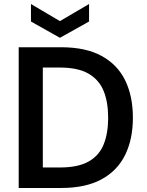

<svg xmlns="http://www.w3.org/2000/svg" viewBox="-20 -935 729 955"><path d="M73 0V-700H284Q406 -700 485 -657Q564 -614 602.5 -535.5Q641 -457 641 -349Q641 -243 602.5 -164.5Q564 -86 485 -43Q406 0 284 0ZM193 -102H278Q368 -102 420.5 -131.5Q473 -161 495.5 -216.5Q518 -272 518 -349Q518 -427 495.5 -482.5Q473 -538 420.5 -568.5Q368 -599 278 -599H193ZM278 -747 134 -828V-915L278 -830L423 -915V-828Z"/></svg>

Font: DM Sans 11pt SemiBold
Style: Regular
Weight: 600
Version: Version 4.004;gftools[0.9.30]